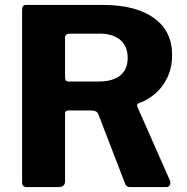

<svg xmlns="http://www.w3.org/2000/svg" viewBox="-20 -762 762 782"><path d="M672 -27Q676 -16 671.5 -8Q667 0 657 0H510Q493 0 488 -18L380 -298Q374 -312 352 -312H257Q250 -312 247.5 -308Q245 -304 245 -301V-24Q245 0 218 0H91Q79 0 74.5 -5Q70 -10 70 -20V-723Q70 -742 86 -742H398Q532 -742 606.5 -689Q681 -636 681 -538Q681 -487 662 -447Q643 -407 612 -380.5Q581 -354 544 -341Q535 -338 540 -326L672 -27ZM382 -430Q439 -430 469.5 -454.5Q500 -479 500 -526Q500 -575 469 -600Q438 -625 387 -625H264Q245 -625 245 -608V-447Q245 -430 259 -430H382Z"/></svg>

Font: Libre Franklin Thin
Style: Bold
Weight: 700
Version: Version 3.000